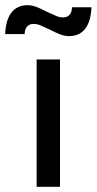

<svg xmlns="http://www.w3.org/2000/svg" viewBox="-80 -719 372 739"><path d="M61 -490H151V0H61ZM112 -605Q89 -616 75.5 -621.5Q62 -627 49 -627Q33 -627 24 -616.5Q15 -606 15 -588H-60Q-58 -642 -36 -670.5Q-14 -699 26 -699Q43 -699 60 -692.5Q77 -686 100 -674Q123 -663 136.5 -657.5Q150 -652 163 -652Q179 -652 188 -662.5Q197 -673 197 -691H272Q270 -637 248 -608.5Q226 -580 186 -580Q169 -580 152 -586.5Q135 -593 112 -605Z"/></svg>

Font: Cabin
Style: Regular
Weight: 400
Designer: Pablo Impallari
Foundry: Pablo Impallari. http://www.impallari.com Igino Marini. http://www.ikern.com
Version: Version 2.001